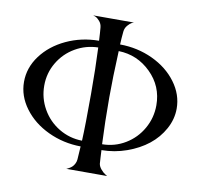

<svg xmlns="http://www.w3.org/2000/svg" viewBox="-85 -878 1023 970"><g transform="rotate(10 426.5 -393.5)"><path d="M370.1 -153.8Q374 -235.4 374 -394Q374 -526.9 369.1 -631.8Q306.2 -630.4 252.2 -599.1Q198.2 -567.9 166 -513.7Q133.8 -459.5 133.8 -395Q133.8 -330.6 165.3 -275.4Q196.8 -220.2 251.2 -187.5Q305.7 -154.8 370.1 -153.8ZM709 -395Q709 -492.7 639.6 -561Q570.3 -629.4 474.1 -631.8Q467.8 -495.1 467.8 -394Q467.8 -265.6 473.1 -153.8Q537.6 -154.3 591.8 -187Q646 -219.7 677.5 -275.1Q709 -330.6 709 -395ZM813 -396Q813 -341.8 785.4 -291.5Q757.8 -241.2 712.2 -205.1Q666.5 -168.9 604.2 -146.7Q542 -124.5 475.1 -124Q475.6 -107.4 477.3 -81.8Q479 -56.2 479 -55.2Q481 -41 492.7 -27.1Q504.4 -13.2 515.1 -6.8L525.9 0H315.9Q317.9 -0.5 320.8 -1.7Q323.7 -2.9 331.8 -7.6Q339.8 -12.2 345.9 -18.1Q352.1 -23.9 357.4 -34.2Q362.8 -44.4 363.8 -56.2Q367.2 -97.2 368.2 -124Q278.8 -125 200.9 -161.6Q123 -198.2 76.4 -261Q29.8 -323.7 29.8 -396Q29.8 -468.8 75.9 -530.8Q122.1 -592.8 199.7 -629.2Q277.3 -665.5 367.2 -666Q366.7 -681.6 365 -704.6Q363.3 -727.5 362.8 -732.9Q361.3 -751.5 349.6 -765.1Q337.9 -778.8 327.1 -783.2L315.9 -787.1H525.9Q523.4 -787.1 514.6 -783Q505.9 -778.8 493.9 -765.1Q481.9 -751.5 480 -732.9Q476.6 -699.2 475.1 -666Q564.9 -665.5 642.8 -629.2Q720.7 -592.8 766.8 -530.5Q813 -468.3 813 -396Z"/></g></svg>

Font: Anticva
Style: Regular
Weight: 400
Version: Version 1.000